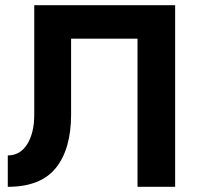

<svg xmlns="http://www.w3.org/2000/svg" viewBox="-20 -720 775 740"><path d="M655 -700V0H510V-571H254V-279Q254 -146 195.5 -73Q137 0 10 0V-121Q58 -121 85 -164.5Q112 -208 112 -278V-700Z"/></svg>

Font: Von Semi
Style: Regular
Weight: 600
Version: Version 4.000; ttfautohint (v1.8.4.7-5d5b)